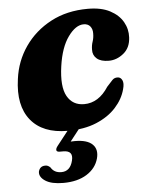

<svg xmlns="http://www.w3.org/2000/svg" viewBox="-51 -522 611 790"><g transform="rotate(-5 254.0 -127.5)"><path d="M318.5 -417.5Q285.5 -417.5 254.2 -374.2Q223 -331 212 -254Q200 -170 222.5 -130Q245 -90 292.5 -90Q352.5 -90 393 -153Q408 -170 416.8 -179Q425.5 -188 438.5 -187.5Q451 -187.5 457.5 -174.5Q464 -161.5 457 -137Q446.5 -97 415.5 -62.8Q384.5 -28.5 334.2 -7.5Q284 13.5 215 13.5Q112.5 13.5 63.2 -47.2Q14 -108 29.5 -216.5Q39 -290 80.2 -349.5Q121.5 -409 188 -444.2Q254.5 -479.5 341 -479.5Q396.5 -479.5 432.5 -460.5Q468.5 -441.5 485.5 -411.5Q502.5 -381.5 500.5 -347.5Q498.5 -305 470.2 -282Q442 -259 409 -259Q376.5 -259 359.8 -273.2Q343 -287.5 344 -310.5Q344 -328 349.2 -343Q354.5 -358 354.5 -376.5Q355 -394 345.8 -405.8Q336.5 -417.5 318.5 -417.5ZM230 -6.5H274.5L223.5 58.5Q231.5 58 241 58Q291.5 58 313.2 79.2Q335 100.5 325 137.5Q314 177.5 275.8 201.5Q237.5 225.5 179 225.5Q130 225.5 104.8 209Q79.5 192.5 82.5 170.5Q88 148.5 109.5 148Q117 147.5 122.2 150.5Q127.5 153.5 131.5 157.5Q145 180.5 174.5 180.5Q211.5 180.5 222 136.5Q232 96 189.5 96H175.5Q162.5 96 161.5 88.8Q160.5 81.5 169 71Z"/></g></svg>

Font: Fraunces 9pt S000
Style: Bold Italic
Weight: 700
Italic angle: -16°
Version: Version 1.000; ttfautohint (v1.8.3)